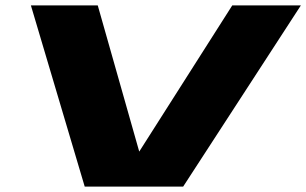

<svg xmlns="http://www.w3.org/2000/svg" viewBox="-20 -695 1140 715"><path d="M295.5 0 95 -675H344L498.5 -130.5L845 -675H1100.5L662 0Z"/></svg>

Font: Anybody UltraExpanded ExtraBold
Style: Italic
Weight: 800
Width: 9
Italic angle: -10°
Designer: Tyler Finck
Foundry: Etcetera Type Company
Version: Version 1.010; ttfautohint (v1.8.3) -l 8 -r 50 -G 200 -x 14 